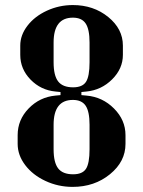

<svg xmlns="http://www.w3.org/2000/svg" viewBox="-20 -729 566 759"><path d="M199.2 -351.1 219.2 -353V-365.2L199.2 -367.2Q141.6 -372.6 100.8 -414.3Q60.1 -456.1 60.1 -512.2V-548.8Q60.1 -590.3 88.6 -627.4Q117.2 -664.6 165.5 -686.8Q213.9 -709 268.1 -709Q349.6 -709 407.7 -661.9Q465.8 -614.7 465.8 -548.8V-512.2Q465.8 -457.5 423.3 -415.3Q380.9 -373 321.8 -367.2L301.8 -365.2V-353L321.8 -351.1Q385.3 -345.7 430.7 -300Q476.1 -254.4 476.1 -194.8V-160.2Q476.1 -90.3 414.8 -40.3Q353.5 9.8 267.1 9.8Q210 9.8 159.7 -13.7Q109.4 -37.1 79.6 -76.4Q49.8 -115.7 49.8 -160.2V-194.8Q49.8 -255.4 93.3 -300.3Q136.7 -345.2 199.2 -351.1ZM269 -383.8Q305.7 -383.8 319.8 -405.3Q334 -426.8 334 -482.9V-561Q334 -613.3 318.6 -636.2Q303.2 -659.2 268.1 -659.2Q191.9 -659.2 191.9 -561V-482.9Q191.9 -430.2 210 -407Q228 -383.8 269 -383.8ZM269 -40Q305.7 -40 319.8 -61.5Q334 -83 334 -139.2V-235.8Q334 -288.1 318.6 -311Q303.2 -334 268.1 -334Q191.9 -334 191.9 -235.8V-139.2Q191.9 -86.4 210 -63.2Q228 -40 269 -40Z"/></svg>

Font: Moniqa Black Paragraph
Style: Regular
Weight: 900
Designer: Rajesh Rajput
Foundry: Rajesh Rajput
Version: Version 1.000